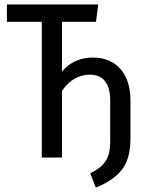

<svg xmlns="http://www.w3.org/2000/svg" viewBox="-20 -709 635 864"><path d="M567 -256V-85Q567 7 527.5 56Q488 105 411 135L386 71Q424 52 443 31.5Q462 11 469 -14.5Q476 -40 476 -79V-254Q476 -373 384 -373Q309 -373 259 -300V0H168V-611H11V-689H422L412 -611H259V-387Q312 -450 398 -450Q476 -450 521.5 -399Q567 -348 567 -256Z"/></svg>

Font: Fira Sans Compressed
Style: Regular
Weight: 400
Width: 1
Designer: bBox Type GmbH & Carrois Corporate GbR & Edenspiekermann AG
Foundry: bBox Type GmbH & Carrois Corporate GbR & Edenspiekermann AG
Version: Version 4.301